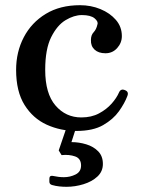

<svg xmlns="http://www.w3.org/2000/svg" viewBox="-20 -492 545 739"><path d="M274 12Q213 12 160 -12Q107 -36 74.5 -88Q42 -140 42 -223Q42 -292 71.5 -348.5Q101 -405 156 -438.5Q211 -472 288 -472Q330 -472 366.5 -457Q403 -442 426 -415.5Q449 -389 449 -353Q449 -327 431 -307Q413 -287 386 -287Q359 -287 344 -301Q329 -315 330 -338Q330 -357 340.5 -368Q351 -379 355 -398Q359 -409 344 -421.5Q329 -434 295 -434Q265 -434 232.5 -414.5Q200 -395 177 -349Q154 -303 154 -223Q154 -132 193.5 -86Q233 -40 293 -40Q332 -40 361 -55.5Q390 -71 409.5 -93Q429 -115 438 -136Q445 -152 461 -145Q477 -139 470 -122Q460 -95 438 -64Q416 -33 377 -10.5Q338 12 274 12ZM170 196Q170 183 183 185Q206 190 226 190Q250 190 271 179.5Q292 169 292 145Q292 118 269 110Q246 102 217 105L206 87L235 2H272L255 55Q284 55 312 63.5Q340 72 358 90.5Q376 109 376 139Q376 168 355 187.5Q334 207 301.5 217Q269 227 236 227Q222 227 208 225.5Q194 224 180 220Q170 217 170 207Z"/></svg>

Font: Zen Old Mincho
Style: Bold
Weight: 700
Designer: Yoshimichi Ohira
Foundry: Positype
Version: Version 1.500